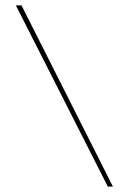

<svg xmlns="http://www.w3.org/2000/svg" viewBox="-20 -650 480 714"><path d="M381 44 39 -630H60L400 44Z"/></svg>

Font: Smooch Sans Thin ExtraLight
Style: Regular
Weight: 250
Version: Version 1.010